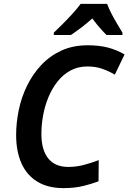

<svg xmlns="http://www.w3.org/2000/svg" viewBox="-20 -958 661 988"><path d="M306 10Q227 10 172.5 -23Q118 -56 90.5 -117.5Q63 -179 63 -263Q63 -326 76.5 -391.5Q90 -457 119 -516.5Q148 -576 192 -623Q236 -670 295.5 -697.5Q355 -725 431 -725Q490 -725 534.5 -713.5Q579 -702 621 -678L571 -574Q540 -592 506 -604Q472 -616 430 -616Q382 -616 343.5 -595.5Q305 -575 276.5 -539Q248 -503 229.5 -458.5Q211 -414 202 -365Q193 -316 193 -269Q193 -187 228 -143Q263 -99 332 -99Q371 -99 410 -109Q449 -119 488 -134L487 -25Q453 -12 408.5 -1Q364 10 306 10ZM257 -790Q276 -808 302 -834Q328 -860 353.5 -888Q379 -916 395 -938H531Q540 -914 554 -887Q568 -860 583 -835Q598 -810 610 -790V-778H528Q518 -788 505 -802Q492 -816 479 -832Q466 -848 455 -863Q427 -838 399.5 -817Q372 -796 345 -778H257Z"/></svg>

Font: Noto Sans Display SemiBold
Style: Italic
Weight: 600
Italic angle: -12°
Designer: Monotype Design Team
Foundry: Monotype Imaging Inc.
Version: Version 2.003